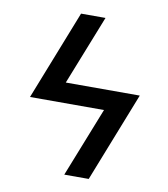

<svg xmlns="http://www.w3.org/2000/svg" viewBox="-82 -805 765 874"><g transform="rotate(10 300.0 -367.5)"><path d="M274 0 401 -321H59L222 -735H335L208 -414H550L387 0Z"/></g></svg>

Font: Iosevka Curly SmBdEx
Style: Italic
Weight: 600
Width: 7
Italic angle: -9°
Monospace: yes
Designer: Belleve Invis
Foundry: Belleve Invis
Version: Version 11.1.0; ttfautohint (v1.8.3)